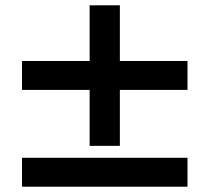

<svg xmlns="http://www.w3.org/2000/svg" viewBox="-20 -712 790 724"><path d="M318 -162V-373H63V-482H318V-692H432V-482H687V-373H432V-162ZM63 -8V-117H687V-8Z"/></svg>

Font: Martian Mono SemiExpanded Medium
Style: Regular
Weight: 500
Width: 6
Designer: Roman Shamin
Foundry: Evil Martians
Version: Version 1.000